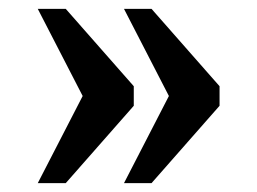

<svg xmlns="http://www.w3.org/2000/svg" viewBox="-20 -486 579 432"><path d="M259 -74H321L474 -248V-292L321 -466H259L360 -270ZM65 -74H128L281 -248V-292L128 -466H65L166 -270Z"/></svg>

Font: Noto Serif Gurmukhi SemiBold
Style: Regular
Weight: 600
Designer: Vaibhav Singh and the Monotype Design Team
Foundry: Monotype Imaging Inc.
Version: Version 2.004